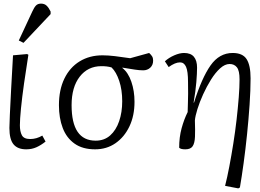

<svg xmlns="http://www.w3.org/2000/svg" viewBox="-20 -812 1439 1062"><path d="M125 14Q78 14 55 -13.5Q32 -41 32 -104Q32 -121 34.5 -177Q37 -233 41.5 -317.5Q46 -402 52 -506L130 -513L137 -509Q124 -428 113 -350.5Q102 -273 96 -212Q90 -151 90 -119Q90 -85 101 -64Q112 -43 147 -43Q182 -43 214 -62L232 -29Q207 -9 181.5 2.5Q156 14 125 14ZM110 -575 84 -588 159 -749Q169 -771 179 -781.5Q189 -792 207 -792Q226 -792 238 -780.5Q250 -769 260 -748V-734Z M506 14Q437 14 392.5 -17.5Q348 -49 327 -104Q306 -159 306 -230Q306 -315 336 -377Q366 -439 420.5 -472.5Q475 -506 547 -506Q578 -506 615.5 -501.5Q653 -497 700 -490L805 -519Q816 -509 821.5 -500Q827 -491 827 -477Q827 -452 811 -437.5Q795 -423 772 -423Q751 -423 725.5 -427Q700 -431 657 -438V-436Q689 -411 706.5 -360Q724 -309 724 -249Q724 -172 696 -113Q668 -54 619 -20Q570 14 506 14ZM509 -34Q557 -34 589.5 -63Q622 -92 639 -141.5Q656 -191 656 -252Q656 -315 639.5 -364.5Q623 -414 597 -439Q583 -443 570 -444.5Q557 -446 541 -446Q466 -446 421 -388Q376 -330 376 -230Q376 -34 509 -34Z M1298 230 1225 216Q1237 169 1248.5 108.5Q1260 48 1270.5 -18Q1281 -84 1288.5 -149.5Q1296 -215 1300.5 -272.5Q1305 -330 1305 -373Q1305 -421 1290.5 -439.5Q1276 -458 1250 -458Q1224 -458 1197.5 -434Q1171 -410 1147 -371.5Q1123 -333 1103.5 -290Q1084 -247 1072 -208.5Q1060 -170 1058 -146Q1060 -91 1058.5 -55.5Q1057 -20 1045.5 -3Q1034 14 1005 14Q979 14 971 5Q971 -53 984.5 -102.5Q998 -152 1018 -192Q1019 -222 1019.5 -245.5Q1020 -269 1020.5 -295Q1021 -321 1020 -358Q1020 -418 1009 -442.5Q998 -467 976 -467Q962 -467 946.5 -460.5Q931 -454 913 -441L892 -473Q914 -493 944 -506Q974 -519 998 -519Q1035 -519 1052.5 -498Q1070 -477 1070 -438Q1070 -407 1066 -358Q1062 -309 1051 -245L1053 -244Q1096 -381 1144.5 -450Q1193 -519 1267 -519Q1322 -519 1344 -485Q1366 -451 1366 -379Q1366 -313 1360.5 -232.5Q1355 -152 1346.5 -69Q1338 14 1327.5 90.5Q1317 167 1307 225Z"/></svg>

Font: Literata 12pt Light
Style: Italic
Weight: 300
Italic angle: -2°
Designer: Latin by Veronika Burian and Jose Scaglione. Greek by Irene Vlachou. Cyrillic by Vera Evstafieva
Foundry: TypeTogether
Version: Version 3.002